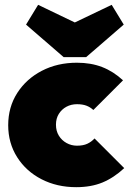

<svg xmlns="http://www.w3.org/2000/svg" viewBox="-20 -764 545 796"><path d="M296 12Q216 12 152 -21Q88 -54 51 -112.5Q14 -171 14 -245Q14 -320 51.5 -378.5Q89 -437 153.5 -470.5Q218 -504 299 -504Q357 -504 403.5 -486Q450 -468 490 -431L367 -308Q354 -320 338 -326Q322 -332 299 -332Q275 -332 255.5 -321.5Q236 -311 224 -292Q212 -273 212 -247Q212 -221 224 -201.5Q236 -182 256 -171Q276 -160 299 -160Q325 -160 342 -168Q359 -176 372 -190L495 -67Q452 -27 405 -7.5Q358 12 296 12ZM443 -744 493 -662 337 -527H244L88 -662L138 -744L369 -633H211Z"/></svg>

Font: Outfit Thin Black
Style: Regular
Weight: 900
Version: Version 1.100;gftools[0.9.27]